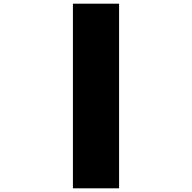

<svg xmlns="http://www.w3.org/2000/svg" viewBox="-20 -895 1040 1040"><path d="M375 -875H625V125H375Z"/></svg>

Font: Dogica
Style: Bold
Weight: 700
Monospace: yes
Designer: Roberto Mocci
Version: Version 001.000